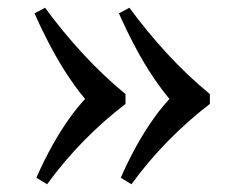

<svg xmlns="http://www.w3.org/2000/svg" viewBox="-20 -524 615 493"><path d="M317.5 -50.9 290.1 -67.6Q308.6 -109.8 330 -148.7Q351.5 -187.5 375.7 -221.3Q399.8 -255.1 425.1 -280.2V-258.3Q399.8 -286.9 375 -323.6Q350.1 -360.3 327.6 -402.7Q305.1 -445.1 285.3 -489.8L312.3 -504.1Q357.3 -442.8 409.3 -386.2Q461.4 -329.7 518.9 -282.4V-257.1Q462.8 -214.3 411.6 -162.1Q360.4 -109.8 317.5 -50.9ZM100.9 -50.9 73.4 -67.6Q91.9 -109.8 113.4 -148.7Q134.9 -187.5 159 -221.3Q183.2 -255.1 208.4 -280.2V-258.3Q183.2 -286.9 158.3 -323.6Q133.5 -360.3 111 -402.7Q88.5 -445.1 68.6 -489.8L95.7 -504.1Q140.6 -442.8 192.7 -386.2Q244.8 -329.7 302.3 -282.4V-257.1Q246.1 -214.3 194.9 -162.1Q143.8 -109.8 100.9 -50.9Z"/></svg>

Font: Savate ExtraLight
Style: Regular
Weight: 200
Designer: Max Esnée
Foundry: Plomb Type
Version: Version 2.000